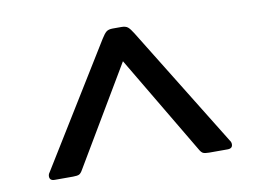

<svg xmlns="http://www.w3.org/2000/svg" viewBox="-52 -792 705 525"><g transform="rotate(-10 301.0 -529.0)"><path d="M47 -351Q47 -357 51 -362L257 -696Q265 -709 271 -714Q277 -719 289 -719H313Q325 -719 331 -714Q337 -709 345 -696L551 -362Q555 -357 555 -351Q555 -339 541 -339H490Q478 -339 473 -341.5Q468 -344 463 -353L301 -626L139 -353Q134 -344 129 -341.5Q124 -339 112 -339H61Q47 -339 47 -351Z"/></g></svg>

Font: Mitr Light
Style: Regular
Weight: 300
Designer: Thanarat Vachiruckul
Foundry: Cadson Demak
Version: Version 1.002